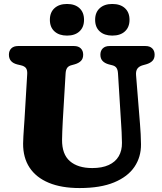

<svg xmlns="http://www.w3.org/2000/svg" viewBox="-20 -933 822 972"><path d="M593.4 -303.4 577.4 -560.6Q576.4 -579.9 569.5 -589.5Q562.7 -599.1 548.4 -602.6L530.4 -607.2Q510.2 -612.8 499.2 -624.6Q488.2 -636.4 488.2 -656Q488.2 -676 500.3 -688Q512.4 -700 534.8 -700H716.2Q738.7 -700 750.7 -688Q762.8 -676 762.8 -656Q762.8 -636.4 751.8 -625Q740.8 -613.6 720.6 -607.6L702.6 -602.6Q684.3 -597.4 675.7 -585.7Q667.1 -573.9 668.8 -552.6L688.8 -304.2Q691 -278.6 692.2 -254Q693.5 -229.4 693.8 -202.8Q694.5 -138.5 660.7 -88.4Q627 -38.4 557.8 -9.7Q488.7 19 382.8 19Q291.1 19 227.1 -7.6Q163.1 -34.1 129.8 -84.4Q96.5 -134.8 97 -206.4Q97.1 -220.5 98.4 -243.2Q99.6 -265.9 101.3 -288.8Q103 -311.8 104 -327.4L117.8 -558.6Q118.8 -578 111.5 -588.2Q104.1 -598.3 85.3 -602.6L67.3 -606.8Q25.1 -617.6 25.1 -656Q25.1 -676 37.2 -688Q49.3 -700 71.7 -700H354.5Q377 -700 389 -688Q401.1 -676 401.1 -656Q401.1 -636.4 390.1 -625Q379.1 -613.6 358.9 -607.6L340.9 -602.6Q326.8 -599 319.9 -589.1Q313 -579.1 312 -560L297.8 -320.4Q296.2 -291.5 295.3 -267.5Q294.5 -243.5 294.2 -225.6Q293.5 -152.2 333.8 -117.2Q374.2 -82.2 447 -82.2Q496.6 -82.2 530.3 -97.6Q564.1 -113.1 581 -141.8Q598 -170.6 597.4 -210.4Q597.1 -243.9 595.7 -264.4Q594.4 -285 593.4 -303.4ZM319.2 -752.8Q279.3 -752.8 255.9 -774Q232.5 -795.1 232.5 -832.7Q232.5 -870.3 255.9 -891.6Q279.3 -912.9 319.2 -912.9Q359.5 -912.9 382.4 -891.6Q405.4 -870.3 405.4 -832.7Q405.4 -795.5 382.4 -774.2Q359.5 -752.8 319.2 -752.8ZM548.3 -752.8Q508.4 -752.8 485 -774Q461.6 -795.1 461.6 -832.8Q461.6 -870.3 485 -891.6Q508.4 -912.9 548.3 -912.9Q589.4 -912.9 612.5 -891.6Q635.7 -870.3 635.7 -832.7Q635.7 -795.5 612.5 -774.2Q589.4 -752.8 548.3 -752.8Z"/></svg>

Font: Fraunces SuperSoft 9pt
Style: Regular
Weight: 900
Version: Version 1.000;[b76b70a41]